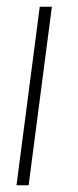

<svg xmlns="http://www.w3.org/2000/svg" viewBox="-20 -550 232 570"><path d="M65 0H29L98 -530H134Z"/></svg>

Font: Tanohe Sans ExtraLight
Style: Italic
Weight: 200
Designer: Village Type and Design LLC & Cristiano Sobral
Foundry: Cooper Hewitt Smithsonian Design Museum
Version: Version 1.00;September 29, 2021;FontCreator 13.0.0.2655 64-b